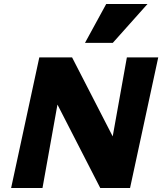

<svg xmlns="http://www.w3.org/2000/svg" viewBox="-20 -947 817 967"><path d="M36 0 178 -658H312L194 0ZM564 0H485L211 -534L241 -658H343L596 -166ZM777 -658 635 0H501L619 -658ZM408 -731 515 -927H723L548 -731Z"/></svg>

Font: Ysabeau Infant Black
Style: Italic
Weight: 900
Italic angle: -12°
Designer: Christian Thalmann (Catharsis Fonts)
Version: Version 2.001;gftools[0.9.30]; featfreeze: ss01,ss02,lnum